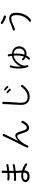

<svg xmlns="http://www.w3.org/2000/svg" viewBox="2084 -2911 832 5040"><g transform="rotate(-90 2500.0 -391.0)"><path d="M316.4 -613.3Q300.8 -616.2 290 -609.4Q281.2 -602.5 280.3 -591.8Q279.3 -581.1 287.1 -572.3Q295.9 -562.5 312.5 -559.6Q346.7 -555.7 391.6 -555.7Q438.5 -554.7 480.5 -559.6L479.5 -442.4Q430.7 -437.5 386.7 -437.5Q345.7 -437.5 298.8 -440.4Q286.1 -441.4 278.3 -433.6Q271.5 -425.8 270.5 -415Q269.5 -403.3 276.4 -395.5Q284.2 -386.7 298.8 -385.7Q347.7 -384.8 387.7 -384.8Q435.5 -385.7 479.5 -389.6Q479.5 -358.4 481.4 -335Q482.4 -321.3 484.4 -301.8Q487.3 -285.2 487.3 -276.4Q489.3 -260.7 489.3 -242.2Q374 -261.7 305.7 -229.5Q241.2 -200.2 241.2 -134.8Q241.2 -95.7 275.4 -66.4Q316.4 -31.2 389.6 -31.2Q464.8 -31.2 501 -60.5Q541 -91.8 544.9 -168Q578.1 -159.2 617.2 -140.6Q659.2 -121.1 681.6 -102.5Q693.4 -92.8 707 -94.7Q718.8 -96.7 725.6 -106.4Q732.4 -117.2 730.5 -128.9Q727.5 -142.6 712.9 -151.4Q674.8 -176.8 632.8 -196.3Q588.9 -214.8 543.9 -225.6Q543 -249 542 -269.5Q541 -282.2 539.1 -302.7Q537.1 -328.1 536.1 -342.8Q535.2 -367.2 536.1 -396.5Q568.4 -400.4 610.4 -406.2Q656.2 -414.1 694.3 -421.9Q715.8 -427.7 710.9 -453.1Q706.1 -478.5 682.6 -472.7Q646.5 -464.8 607.4 -458Q570.3 -451.2 536.1 -447.3L535.2 -474.6Q535.2 -500 535.2 -515.6Q535.2 -541 537.1 -565.4Q585.9 -571.3 614.3 -575.2Q663.1 -582 689.5 -586.9Q702.1 -589.8 708 -599.6Q712.9 -609.4 710.9 -620.1Q709 -630.9 700.2 -636.7Q691.4 -643.6 678.7 -639.6Q626 -628.9 591.8 -624Q562.5 -619.1 537.1 -617.2L538.1 -643.6Q539.1 -672.9 540 -687.5Q541 -712.9 541 -740.2Q541 -752.9 531.2 -759.8Q522.5 -765.6 509.8 -764.6Q497.1 -764.6 488.3 -758.8Q478.5 -752 480.5 -741.2L479.5 -610.4Q418 -609.4 382.8 -609.4Q340.8 -610.4 316.4 -613.3ZM491.2 -187.5Q489.3 -136.7 470.7 -113.3Q449.2 -86.9 400.4 -86.9Q358.4 -86.9 328.1 -99.6Q294.9 -114.3 294.9 -137.7Q294.9 -163.1 319.3 -179.7Q346.7 -198.2 395.5 -198.2L404.3 -199.2Q438.5 -199.2 452.1 -197.3Q472.7 -195.3 491.2 -187.5Z M1445.3 -715.8Q1402.3 -618.2 1346.7 -504.9Q1313.5 -438.5 1252.9 -320.3Q1210 -238.3 1192.4 -202.1Q1164.1 -145.5 1150.4 -110.4Q1142.6 -93.8 1146.5 -80.1Q1150.4 -68.4 1161.1 -63.5Q1171.9 -58.6 1183.6 -63.5Q1195.3 -69.3 1202.1 -84Q1254.9 -208 1335 -287.1Q1403.3 -353.5 1447.3 -353.5Q1470.7 -353.5 1488.3 -317.4Q1500 -294.9 1518.6 -233.4Q1544.9 -141.6 1566.4 -105.5Q1602.5 -43 1659.2 -43Q1720.7 -43 1771.5 -91.8Q1802.7 -123 1843.8 -191.4Q1851.6 -207 1847.7 -220.7Q1844.7 -233.4 1833 -241.2Q1822.3 -248 1811.5 -246.1Q1798.8 -244.1 1793.9 -230.5Q1769.5 -171.9 1728.5 -134.8Q1693.4 -103.5 1668 -103.5Q1634.8 -105.5 1612.3 -149.4Q1598.6 -175.8 1577.1 -247.1Q1552.7 -325.2 1535.2 -356.4Q1505.9 -406.2 1461.9 -406.2Q1434.6 -406.2 1400.4 -387.7Q1380.9 -377 1346.7 -352.5L1321.3 -334L1499 -688.5Q1507.8 -706.1 1503.9 -718.8Q1500 -730.5 1488.3 -734.4Q1475.6 -739.3 1463.9 -734.4Q1451.2 -729.5 1445.3 -715.8Z M2287.1 -711.9Q2288.1 -672.9 2285.2 -610.4Q2283.2 -572.3 2277.3 -490.2Q2272.5 -407.2 2270.5 -368.2Q2267.6 -300.8 2267.6 -252.9Q2267.6 -162.1 2305.7 -106.4Q2359.4 -28.3 2485.4 -28.3Q2564.5 -28.3 2634.8 -68.4Q2714.8 -113.3 2787.1 -210.9Q2794.9 -222.7 2792 -234.4Q2789.1 -245.1 2779.3 -251Q2768.6 -257.8 2757.8 -257.8Q2746.1 -256.8 2740.2 -247.1Q2682.6 -164.1 2611.3 -121.1Q2545.9 -82 2474.6 -82Q2398.4 -82 2361.3 -123Q2322.3 -168 2322.3 -264.6Q2322.3 -286.1 2325.2 -329.1Q2326.2 -354.5 2332 -418Q2339.8 -515.6 2342.8 -567.4Q2348.6 -655.3 2348.6 -713.9Q2348.6 -730.5 2338.9 -739.3Q2330.1 -747.1 2317.4 -747.1Q2304.7 -747.1 2295.9 -738.3Q2287.1 -728.5 2287.1 -711.9ZM2610.4 -627.9Q2591.8 -641.6 2577.1 -626Q2563.5 -609.4 2582 -593.8Q2604.5 -576.2 2619.1 -562.5Q2636.7 -546.9 2647.5 -533.2Q2665 -512.7 2683.6 -528.3Q2701.2 -543.9 2684.6 -562.5Q2665 -583 2650.4 -596.7Q2628.9 -616.2 2610.4 -627.9ZM2683.6 -692.4Q2664.1 -706.1 2650.4 -690.4Q2635.7 -673.8 2655.3 -658.2Q2679.7 -638.7 2692.4 -627Q2709 -611.3 2719.7 -597.7Q2737.3 -577.1 2755.9 -592.8Q2773.4 -608.4 2756.8 -627Q2737.3 -647.5 2722.7 -661.1Q2701.2 -680.7 2683.6 -692.4Z M3247.1 -526.4Q3221.7 -444.3 3220.7 -328.1Q3219.7 -187.5 3257.8 -82Q3263.7 -65.4 3275.4 -60.5Q3285.2 -56.6 3295.9 -62.5Q3305.7 -68.4 3309.6 -79.1Q3313.5 -90.8 3307.6 -102.5Q3287.1 -142.6 3302.7 -202.1Q3317.4 -257.8 3358.4 -313.5Q3399.4 -370.1 3451.2 -405.3Q3506.8 -444.3 3559.6 -446.3Q3567.4 -386.7 3559.6 -304.7Q3551.8 -221.7 3535.2 -179.7Q3523.4 -184.6 3507.8 -196.3Q3494.1 -207 3480.5 -221.7Q3472.7 -230.5 3461.9 -231.4Q3451.2 -231.4 3443.4 -224.6Q3435.5 -217.8 3434.6 -208Q3434.6 -196.3 3444.3 -185.5Q3456.1 -171.9 3477.5 -157.2Q3496.1 -144.5 3517.6 -133.8Q3506.8 -114.3 3492.2 -96.7Q3477.5 -77.1 3461.9 -62.5Q3452.1 -56.6 3452.1 -45.9Q3452.1 -36.1 3460 -27.3Q3466.8 -19.5 3477.5 -18.6Q3489.3 -17.6 3500 -26.4Q3518.6 -43.9 3536.1 -68.4Q3551.8 -89.8 3566.4 -117.2Q3579.1 -115.2 3589.8 -113.3Q3604.5 -111.3 3617.2 -111.3Q3687.5 -111.3 3742.2 -161.1Q3803.7 -215.8 3803.7 -304.7Q3803.7 -374 3762.7 -423.8Q3710.9 -487.3 3608.4 -493.2Q3607.4 -512.7 3604.5 -534.2Q3601.6 -555.7 3596.7 -577.1Q3592.8 -592.8 3582 -599.6Q3572.3 -605.5 3560.5 -603.5Q3548.8 -600.6 3543 -592.8Q3536.1 -583 3540 -570.3Q3545.9 -549.8 3549.8 -529.3Q3553.7 -508.8 3554.7 -492.2Q3458 -482.4 3377 -407.2Q3306.6 -342.8 3275.4 -258.8Q3266.6 -310.5 3274.4 -384.8Q3282.2 -460.9 3301.8 -512.7Q3305.7 -526.4 3300.8 -537.1Q3295.9 -546.9 3284.2 -550.8Q3273.4 -554.7 3263.7 -548.8Q3252 -543 3247.1 -526.4ZM3611.3 -449.2Q3680.7 -442.4 3715.8 -401.4Q3747.1 -365.2 3747.1 -308.6Q3747.1 -247.1 3710 -204.1Q3665 -153.3 3586.9 -166Q3602.5 -210.9 3610.4 -292Q3618.2 -376 3611.3 -449.2Z M4436.5 -780.3Q4427.7 -788.1 4416 -786.1Q4404.3 -784.2 4396.5 -776.4Q4388.7 -767.6 4388.7 -757.8Q4388.7 -746.1 4400.4 -736.3Q4430.7 -712.9 4476.6 -689.5Q4526.4 -664.1 4571.3 -651.4Q4585 -647.5 4597.7 -654.3Q4608.4 -660.2 4612.3 -671.9Q4616.2 -684.6 4611.3 -694.3Q4605.5 -706.1 4589.8 -709Q4548.8 -719.7 4502.9 -742.2Q4462.9 -761.7 4436.5 -780.3ZM4245.1 -471.7Q4230.5 -469.7 4222.7 -459Q4215.8 -448.2 4218.8 -437.5Q4220.7 -425.8 4231.4 -419.9Q4243.2 -414.1 4261.7 -418Q4293 -426.8 4325.2 -440.4Q4343.8 -448.2 4377.9 -464.8Q4428.7 -488.3 4455.1 -496.1Q4498 -509.8 4543.9 -509.8Q4583 -509.8 4602.5 -477.5Q4624 -444.3 4624 -372.1Q4624 -286.1 4592.8 -208Q4551.8 -105.5 4465.8 -45.9Q4452.1 -37.1 4450.2 -25.4Q4448.2 -13.7 4457 -4.9Q4464.8 3.9 4477.5 5.9Q4492.2 6.8 4506.8 -2Q4589.8 -56.6 4638.7 -163.1Q4685.5 -264.6 4685.5 -377.9Q4685.5 -466.8 4651.4 -513.7Q4614.3 -565.4 4537.1 -565.4Q4496.1 -565.4 4451.2 -551.8Q4422.9 -542 4371.1 -518.6Q4331.1 -500 4310.5 -492.2Q4275.4 -478.5 4245.1 -471.7Z"/></g></svg>

Font: GulimChe
Style: Regular
Weight: 400
Monospace: yes
Version: Version 2.21